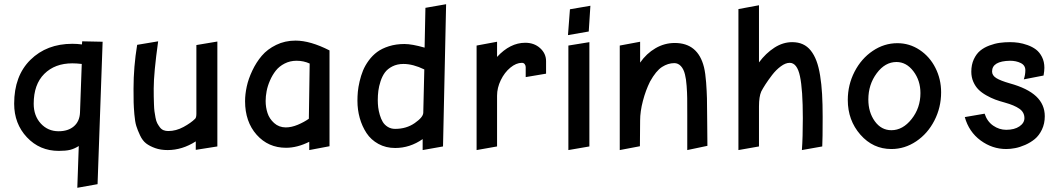

<svg xmlns="http://www.w3.org/2000/svg" viewBox="-20 -704 5023 907"><path d="M321.8 -497.1Q200.7 -497.1 123.8 -421.4Q46.9 -345.7 46.9 -213.9Q46.9 -119.6 107.2 -55.4Q167.5 8.8 257.8 8.8Q291 8.8 311 3.9Q331.1 -1 352.1 -14.2L345.2 183.1L440.9 166L464.8 -506.8L368.2 -508.8L367.2 -494.1Q344.2 -497.1 321.8 -497.1ZM357.9 -171.9Q356 -130.4 328.9 -107.2Q301.8 -84 256.8 -84Q206.1 -84 172.6 -120.6Q139.2 -157.2 139.2 -213.9Q139.2 -305.2 189.2 -355Q239.3 -404.8 321.8 -404.8Q341.8 -404.8 366.2 -401.9Z M706.1 -286.1Q706.1 -358.4 727.1 -508.8L627.9 -492.2Q610.8 -388.2 610.8 -286.1V-280.8Q610.8 -241.7 611.3 -220.5Q611.8 -199.2 614.7 -164.1Q617.7 -128.9 623.8 -109.1Q629.9 -89.4 641.6 -64.5Q653.3 -39.6 670.2 -26.6Q687 -13.7 712.9 -4.4Q738.8 4.9 772 4.9Q840.8 4.9 904.8 -36.1V3.9L1006.8 -12.2V-507.8L907.7 -491.2V-167Q907.7 -148.9 901.9 -143.1Q882.3 -123.5 846.9 -104.2Q811.5 -85 774.9 -85Q762.2 -85 752.2 -89.1Q742.2 -93.3 735.1 -102.8Q728 -112.3 722.9 -121.8Q717.8 -131.3 714.6 -148.4Q711.4 -165.5 709.7 -178Q708 -190.4 707.3 -212.9Q706.5 -235.4 706.3 -248.3Q706.1 -261.2 706.1 -286.1Z M1536.6 -465.8Q1445.8 -512.2 1376 -512.2Q1326.2 -512.2 1284.7 -491.9Q1243.2 -471.7 1216.8 -440.7Q1190.4 -409.7 1171.9 -370.4Q1153.3 -331.1 1145.5 -294.7Q1137.7 -258.3 1137.7 -226.1Q1137.7 -128.9 1192.4 -67.4Q1247.1 -5.9 1331.1 -5.9Q1384.3 -5.9 1440.9 -34.2V4.9L1536.6 -13.2ZM1234.9 -227.1Q1234.9 -249 1239.5 -273.4Q1244.1 -297.9 1255.4 -323.7Q1266.6 -349.6 1282.7 -370.1Q1298.8 -390.6 1324.5 -403.8Q1350.1 -417 1380.9 -417Q1414.1 -417 1442.9 -403.8L1439 -143.1Q1417 -127.4 1387 -114.7Q1356.9 -102.1 1329.6 -102.1Q1297.4 -102.5 1274.9 -122.8Q1252.4 -143.1 1243.7 -170.2Q1234.9 -197.3 1234.9 -227.1Z M1989.7 -667 1985.8 -479Q1926.3 -496.1 1890.6 -496.1Q1850.6 -496.1 1817.4 -485.6Q1784.2 -475.1 1761.7 -458.5Q1739.3 -441.9 1721.9 -418.2Q1704.6 -394.5 1694.8 -370.6Q1685.1 -346.7 1678.7 -319.3Q1672.4 -292 1670.4 -270.5Q1668.5 -249 1668.5 -228Q1668.5 -185.5 1679.4 -146.5Q1690.4 -107.4 1711.4 -75.4Q1732.4 -43.5 1767.6 -24.2Q1802.7 -4.9 1846.7 -4.9Q1916.5 -4.9 1976.6 -46.9V4.9L2072.8 -12.2L2087.4 -684.1ZM1979.5 -170.9Q1978.5 -149.9 1939.2 -122.6Q1899.9 -95.2 1846.7 -95.2Q1827.1 -95.2 1812 -104.5Q1796.9 -113.8 1788.3 -127.9Q1779.8 -142.1 1774.2 -161.1Q1768.6 -180.2 1766.6 -197Q1764.6 -213.9 1764.6 -231Q1764.6 -253.9 1767.3 -275.1Q1770 -296.4 1777.8 -320.3Q1785.6 -344.2 1798.3 -361.6Q1811 -378.9 1833.7 -390.4Q1856.4 -401.9 1885.7 -401.9Q1931.2 -401.9 1984.4 -376Z M2559.6 -415Q2559.6 -451.2 2531.5 -476.6Q2503.4 -502 2461.4 -502Q2389.6 -502 2328.1 -435.1V-506.8L2231.4 -488.8V4.9L2328.1 -12.2V-252Q2328.1 -289.1 2345.7 -325.4Q2363.3 -361.8 2390.9 -384.5Q2418.5 -407.2 2445.3 -407.2Q2454.1 -407.2 2458.7 -400.9Q2463.4 -394.5 2463.4 -387.2V-339.8L2559.6 -356Z M2769 -676.8 2672.4 -660.2 2663.1 -538.1 2761.2 -555.2ZM2665 -488.8V4.9L2764.2 -12.2V-504.9Z M3226.6 4.9 3321.8 -15.1 3320.8 -127Q3320.3 -208.5 3319.6 -240Q3318.8 -271.5 3315.7 -314.7Q3312.5 -357.9 3305.7 -386.2Q3277.3 -501 3167.5 -501Q3119.1 -501 3076.4 -476.1Q3033.7 -451.2 3003.9 -408.2V-506.8L2907.7 -488.8V4.9L3002.9 -13.2L3003.9 -134.8Q3003.9 -177.2 3017.1 -227.5Q3030.3 -277.8 3050.8 -318.8Q3079.1 -369.6 3107.4 -387.7Q3135.7 -405.8 3165.5 -405.8Q3183.6 -405.8 3196.8 -391.4Q3210 -377 3215.8 -352.1Q3221.2 -332 3223.6 -298.3Q3226.1 -264.6 3226.3 -240.7Q3226.6 -216.8 3226.6 -157.2Z M3565.4 -201.2Q3565.4 -247.6 3576.2 -272Q3583.5 -286.1 3595.9 -305.4Q3608.4 -324.7 3627.2 -349.4Q3646 -374 3668.5 -390.6Q3690.9 -407.2 3710.4 -407.2Q3745.6 -407.2 3759 -343.8Q3772.5 -280.3 3772.5 -146Q3772.5 -54.7 3768.1 4.9L3864.3 -12.2Q3866.2 -44.4 3866.2 -151.9Q3866.2 -212.4 3863.5 -259.5Q3860.8 -306.6 3854.2 -347.2Q3847.7 -387.7 3836.9 -416.3Q3826.2 -444.8 3810.1 -465.1Q3793.9 -485.4 3772.2 -495.1Q3750.5 -504.9 3722.2 -504.9Q3678.7 -504.9 3638.2 -478.8Q3597.7 -452.6 3565.4 -409.2V-679.2L3468.3 -661.1V4.9L3565.4 -12.2Z M4190.9 0Q4253.9 0 4308.1 -36.4Q4362.3 -72.8 4394 -134.5Q4425.8 -196.3 4425.8 -268.1Q4425.8 -330.1 4398.9 -383.3Q4372.1 -436.5 4324.2 -468.3Q4276.4 -500 4219.2 -500Q4156.7 -500 4102.8 -463.6Q4048.8 -427.2 4016.8 -365.2Q3984.9 -303.2 3984.9 -231.9Q3984.9 -135.7 4044.4 -67.9Q4104 0 4190.9 0ZM4214.8 -411.1Q4261.7 -411.1 4294.9 -367.4Q4328.1 -323.7 4328.1 -264.2Q4328.1 -194.3 4286.4 -141.6Q4244.6 -88.9 4190.9 -88.9Q4143.1 -88.9 4112.5 -131.3Q4082 -173.8 4082 -233.9Q4082 -304.7 4121.6 -357.9Q4161.1 -411.1 4214.8 -411.1Z M4727.5 -219.2Q4771.5 -207 4795.4 -190.4Q4819.3 -173.8 4819.3 -146Q4819.3 -123 4795.7 -106.9Q4772 -90.8 4733.4 -90.8Q4700.2 -90.8 4671.6 -110.6Q4643.1 -130.4 4631.3 -167L4537.6 -150.9Q4557.1 -81.1 4612.3 -40.5Q4667.5 0 4733.4 0Q4752.9 0 4775.1 -4.2Q4797.4 -8.3 4823 -19.5Q4848.6 -30.8 4868.7 -47.4Q4888.7 -64 4902.1 -92Q4915.5 -120.1 4915.5 -154.8Q4915.5 -210.4 4874.8 -248.8Q4834 -287.1 4750.5 -310.1Q4706.1 -322.8 4686.3 -335.2Q4666.5 -347.7 4666.5 -366.2Q4666.5 -415.5 4751.5 -417Q4780.3 -417 4802 -406.2Q4823.7 -395.5 4823.7 -372.1Q4823.7 -350.6 4816.4 -329.1L4909.7 -347.2Q4913.6 -369.1 4913.6 -383.8Q4913.6 -412.6 4902.3 -434.8Q4891.1 -457 4874 -470Q4856.9 -482.9 4834.2 -491Q4811.5 -499 4791.5 -502Q4771.5 -504.9 4751.5 -504.9Q4726.1 -504.9 4702.6 -501.7Q4679.2 -498.5 4653.8 -489Q4628.4 -479.5 4610.4 -464.6Q4592.3 -449.7 4580.3 -424.1Q4568.4 -398.4 4568.4 -365.2Q4568.4 -339.4 4577.9 -317.6Q4587.4 -295.9 4602.3 -281Q4617.2 -266.1 4639.2 -253.7Q4661.1 -241.2 4681.6 -233.6Q4702.1 -226.1 4727.5 -219.2Z"/></svg>

Font: Comic Neue Angular
Style: Bold
Weight: 700
Designer: Craig Rozynski
Foundry: Craig Rozynski
Version: Version 2.003